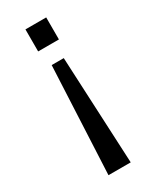

<svg xmlns="http://www.w3.org/2000/svg" viewBox="-181 -575 634 785"><g transform="rotate(-30 136.5 -182.0)"><path d="M88 -421V-525H186V-421ZM84 161 108 -345H165L189 161Z"/></g></svg>

Font: Archivo
Style: Regular
Weight: 400
Designer: Hector Gatti
Foundry: Omnibus-Type
Version: Version 2.001